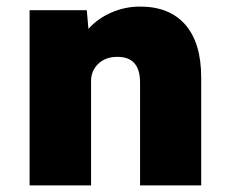

<svg xmlns="http://www.w3.org/2000/svg" viewBox="-20 -564 693 584"><path d="M70 0V-533H244L249 -476Q276 -507 318 -525.5Q360 -544 406 -544Q496 -544 544 -488.5Q592 -433 592 -328V0H406V-313Q406 -392 336 -391Q301 -391 279 -370Q257 -349 257 -318V0Z"/></svg>

Font: Lexend ExtraBold
Style: Regular
Weight: 800
Designer: Bonnie Shaver-Troup, Thomas Jockin
Foundry: Lexend
Version: Version 1.007; ttfautohint (v1.8.3)